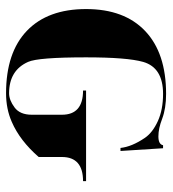

<svg xmlns="http://www.w3.org/2000/svg" viewBox="12 -564 558 621"><g transform="rotate(90 290.5 -254.0)"><path d="M282.2 4.9Q150.4 4.9 80.1 -62.5Q9.8 -129.9 9.8 -253.9Q9.8 -377.9 81.1 -445.3Q152.3 -512.7 284.2 -512.7Q331.1 -512.7 364.7 -500Q396 -487.8 421.6 -487.8Q447.3 -487.8 450.2 -502.9H460L468.8 -365.2H459Q455.1 -401.9 426.3 -444.3Q409.2 -469.2 372.1 -486.1Q335 -502.9 284.2 -502.9Q199.2 -502.9 180.7 -438.5Q166 -386.7 166 -253.9Q166 -98.6 180.7 -66.4Q208 -4.9 282.2 -4.9Q304.2 -4.9 327.9 -22.5Q351.6 -40 351.6 -78.1V-175.8Q351.6 -244.1 273.4 -244.1V-253.9H566.4V-244.1Q488.3 -244.1 488.3 -175.8V-100.6Q435.5 -40 375 -13.7Q333 4.9 282.2 4.9Z"/></g></svg>

Font: spinweradC
Style: Bold
Weight: 700
Width: 7
Version: Version 0.3